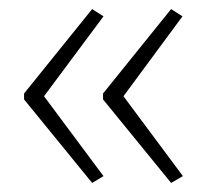

<svg xmlns="http://www.w3.org/2000/svg" viewBox="-20 -488 455 423"><path d="M33 -282V-269L183 -85L208 -100L77 -276L208 -452L183 -468ZM207 -282V-269L357 -85L383 -100L252 -276L382 -452L357 -468Z"/></svg>

Font: Noto Sans Thai Looped SemiCondensed ExtraLight
Style: Regular
Weight: 200
Width: 4
Designer: Sasikarn Vongin, Ben Mitchell
Foundry: The Fontpad Ltd
Version: Version 1.001